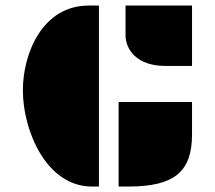

<svg xmlns="http://www.w3.org/2000/svg" viewBox="-20 -685 789 705"><path d="M440.9 -556.6C440.9 -504.9 480 -442.9 587.4 -442.9H685.1V-664.6H440.9ZM317.9 0H343.3V-664.6H305.7C137.2 -664.6 64 -491.2 64 -353C64 -206.5 149.4 0 317.9 0ZM415.5 0H450.2C618.7 0 685.1 -52.7 685.1 -191.4V-310.5H415.5Z"/></svg>

Font: Plaster
Style: Regular
Weight: 400
Designer: Eben Sorkin
Foundry: Eben Sorkin
Version: Version 1.007